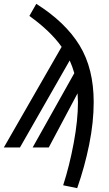

<svg xmlns="http://www.w3.org/2000/svg" viewBox="-52 -768 566 1000"><path d="M436 -236Q436 -131 412.5 -15Q389 101 350 212L277 197Q310 95 332 -23.5Q354 -142 354 -235Q354 -250 352 -282L202 0H118L335 -387Q325 -422 311 -453L52 0H-32L269 -524Q211 -606 101 -685L137 -748Q289 -652 362.5 -531.5Q436 -411 436 -236Z"/></svg>

Font: Fira Sans Compressed
Style: Italic
Weight: 400
Width: 1
Italic angle: -8°
Designer: bBox Type GmbH & Carrois Corporate GbR & Edenspiekermann AG
Foundry: bBox Type GmbH & Carrois Corporate GbR & Edenspiekermann AG
Version: Version 4.301